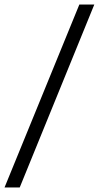

<svg xmlns="http://www.w3.org/2000/svg" viewBox="-77 -755 436 847"><path d="M-57 72H10L339 -735H273Z"/></svg>

Font: League Gothic Condensed Italic
Style: Regular
Weight: 400
Width: 3
Designer: Tyler Finck
Foundry: The League of Moveable Type
Version: Version 1.001;PS 001.001;hotconv 1.0.56;makeotf.lib2.0.21325